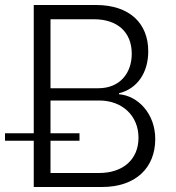

<svg xmlns="http://www.w3.org/2000/svg" viewBox="-38 -748 706 768"><path d="M97 0H370C505 0 583 -77 583 -192C583 -293 514 -365 438 -371V-375C511 -393 555 -457 555 -543C555 -655 480 -728 346 -728H97V-215H-18V-185H97ZM164 -56V-185H280V-215H164V-346H359C451 -346 516 -285 516 -197C516 -112 456 -56 358 -56ZM164 -395V-671H338C431 -671 489 -620 489 -533C489 -456 442 -395 355 -395Z"/></svg>

Font: Wafeq Light
Style: Regular
Weight: 300
Designer: Rasmus Andersson & Azza Alameddine
Foundry: Google & TypeTogether
Version: Version 3.000;January 28, 2025;FontCreator 15.0.0.3014 64-bi